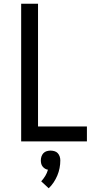

<svg xmlns="http://www.w3.org/2000/svg" viewBox="-20 -755 540 1025"><path d="M93 0V-735H183V-80H444V0ZM240 250 200 213Q212 200 221.5 184.5Q231 169 236 151Q228 150 220.5 145.5Q213 141 207.5 134Q202 127 200 118.5Q198 110 198 101Q198 90 201.5 80Q205 70 212 62.5Q219 55 229.5 52Q240 49 250 49Q260 49 270.5 52Q281 55 288 62.5Q295 70 298.5 80Q302 90 302 101Q302 122 298 142.5Q294 163 286 182Q278 201 266.5 218.5Q255 236 240 250Z"/></svg>

Font: Iosevka Medium
Style: Regular
Weight: 500
Monospace: yes
Designer: Belleve Invis
Foundry: Belleve Invis
Version: Version 32.5.0; ttfautohint (v1.8.4)